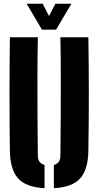

<svg xmlns="http://www.w3.org/2000/svg" viewBox="-20 -1000 527 1030"><path d="M33 -191Q31 -342 31 -495.8Q31 -649.5 33 -800H183Q181 -699.5 180.8 -590.5Q180.5 -481.5 181.2 -372.5Q182 -263.5 183 -163Q183 -144.5 192.2 -132.2Q201.5 -120 219 -115V9.5Q120.5 4.5 77.5 -42.5Q34.5 -89.5 33 -191ZM269 9.5V-115Q286.5 -120 295.2 -132.2Q304 -144.5 304 -163Q305 -263.5 305.8 -372.5Q306.5 -481.5 306.2 -590.5Q306 -699.5 304 -800H454Q456.5 -649.5 456.5 -495.8Q456.5 -342 454 -191Q452.5 -89.5 409.8 -42.5Q367 4.5 269 9.5ZM205 -841 123 -980H209L243 -914L277 -980H363L281 -841Z"/></svg>

Font: Big Shoulders Stencil Display Thin Black
Style: Regular
Weight: 900
Version: Version 2.001